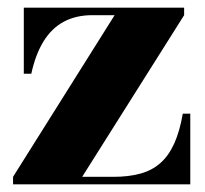

<svg xmlns="http://www.w3.org/2000/svg" viewBox="-20 -480 534 500"><path d="M14 0V-19.5L278.5 -440.5H220.5Q178 -440.5 146.2 -423.5Q114.5 -406.5 93.5 -372.5Q72.5 -338.5 61.5 -288H42V-460H459.5V-440.5L194 -19.5H275Q315 -19.5 345.2 -27.8Q375.5 -36 397.2 -55Q419 -74 433.5 -105.8Q448 -137.5 456 -184H475.5V0Z"/></svg>

Font: Bodoni Moda 11pt ExtraBold
Style: Regular
Weight: 800
Designer: Owen Earl
Foundry: indestructible type
Version: Version 2.004